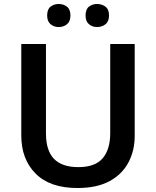

<svg xmlns="http://www.w3.org/2000/svg" viewBox="-20 -935 785 965"><path d="M657 -252Q657 -178 625.5 -118.5Q594 -59 530.5 -24.5Q467 10 369 10Q231 10 159 -62.5Q87 -135 87 -254V-714H211V-265Q211 -178 251.5 -136.5Q292 -95 374 -95Q458 -95 496 -139.5Q534 -184 534 -266V-714H657ZM217 -857Q217 -888 234 -901.5Q251 -915 275 -915Q299 -915 316.5 -901.5Q334 -888 334 -857Q334 -827 316.5 -813Q299 -799 275 -799Q251 -799 234 -813.5Q217 -828 217 -857ZM410 -857Q410 -888 427 -901.5Q444 -915 468 -915Q492 -915 510 -901.5Q528 -888 528 -857Q528 -827 510 -813Q492 -799 468 -799Q444 -799 427 -813.5Q410 -828 410 -857Z"/></svg>

Font: Noto Sans Sundanese SemiBold
Style: Regular
Weight: 600
Version: Version 2.003